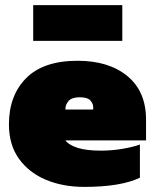

<svg xmlns="http://www.w3.org/2000/svg" viewBox="-20 -722 607 752"><path d="M110 -562V-702H459V-562ZM310 10Q226 10 159.5 -18Q93 -46 54 -100.5Q15 -155 15 -235Q15 -348 82.5 -416Q150 -484 284 -484Q406 -484 479 -424Q552 -364 552 -253V-172H236Q251 -153 285.5 -142.5Q320 -132 375 -132Q420 -132 462 -139.5Q504 -147 528 -156V-26Q453 10 310 10ZM236 -293H345V-302Q345 -316 334 -328.5Q323 -341 292 -341Q262 -341 249 -327Q236 -313 236 -293Z"/></svg>

Font: Kanit Black
Style: Regular
Weight: 900
Designer: Katatrad Team
Foundry: CadsonDemak
Version: Version 2.000; ttfautohint (v1.8.3)